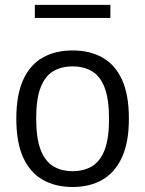

<svg xmlns="http://www.w3.org/2000/svg" viewBox="-20 -758 596 788"><path d="M278 9.5Q208 9.5 156 -19.8Q104 -49 75.5 -110.8Q47 -172.5 47 -271Q47 -368.5 75.2 -430.5Q103.5 -492.5 155.5 -521.8Q207.5 -551 278 -551Q348.5 -551 400.5 -521.8Q452.5 -492.5 480.8 -430.8Q509 -369 509 -271Q509 -173.5 480.2 -111.5Q451.5 -49.5 399.8 -20Q348 9.5 278 9.5ZM278 -55.5Q324 -55.5 357.5 -75.5Q391 -95.5 409.2 -142.2Q427.5 -189 427.5 -269.5Q427.5 -351.5 409.2 -398.8Q391 -446 357.2 -465.8Q323.5 -485.5 278 -485.5Q232 -485.5 198.5 -465.8Q165 -446 146.8 -399.2Q128.5 -352.5 128.5 -272Q128.5 -190.5 146.8 -143.2Q165 -96 198.5 -75.8Q232 -55.5 278 -55.5ZM123 -684.5V-738H433V-684.5Z"/></svg>

Font: Encode Sans Condensed Thin
Style: Regular
Weight: 400
Version: Version 3.002